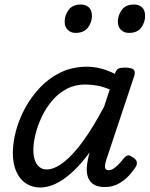

<svg xmlns="http://www.w3.org/2000/svg" viewBox="-20 -815 664 852"><path d="M159 17Q122 17 94.5 -1.5Q67 -20 52 -54.5Q37 -89 37 -135Q37 -181 50.5 -233Q64 -285 91.5 -335.5Q119 -386 158.5 -427.5Q198 -469 250 -494Q302 -519 367 -519Q397 -519 429 -510.5Q461 -502 490 -487L491 -491Q497 -507 506.5 -511Q516 -515 534 -515Q565 -515 573.5 -505.5Q582 -496 575 -476L452 -107Q447 -91 446 -80.5Q445 -70 449 -65Q453 -60 462 -60Q473 -60 484 -67Q495 -74 506.5 -86Q518 -98 530 -113Q538 -123 546.5 -125Q555 -127 568 -118Q584 -108 586.5 -98Q589 -88 584 -77Q575 -62 555.5 -39.5Q536 -17 508 -1Q480 15 445 15Q410 15 392 1Q374 -13 368.5 -34.5Q363 -56 366 -81Q369 -106 375 -129Q376 -131 376.5 -133.5Q377 -136 378 -139Q338 -85 299.5 -50Q261 -15 225.5 1Q190 17 159 17ZM128 -150Q128 -123 135 -103.5Q142 -84 155.5 -73.5Q169 -63 187 -63Q221 -63 263 -95.5Q305 -128 350 -190.5Q395 -253 442 -342L467 -418Q436 -431 409 -435.5Q382 -440 358 -440Q313 -440 276 -420.5Q239 -401 211.5 -368.5Q184 -336 165.5 -297Q147 -258 137.5 -219.5Q128 -181 128 -150ZM315 -669Q295 -669 281 -682Q267 -695 267 -720Q267 -747 284.5 -771Q302 -795 339 -795Q360 -795 374 -782.5Q388 -770 388 -744Q388 -717 370.5 -693Q353 -669 315 -669ZM552 -669Q531 -669 517 -682Q503 -695 503 -720Q503 -747 520.5 -771Q538 -795 575 -795Q596 -795 610 -782.5Q624 -770 624 -744Q624 -717 607 -693Q590 -669 552 -669Z"/></svg>

Font: Playwrite DE LA
Style: Regular
Weight: 400
Designer: Veronika Burian, José Scaglione
Foundry: TypeTogether
Version: Version 1.002